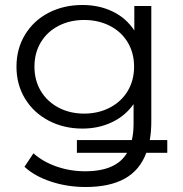

<svg xmlns="http://www.w3.org/2000/svg" viewBox="-20 -550 731 769"><path d="M650 62H566Q540 132 479.5 165.5Q419 199 323 199Q250 199 184.5 177.5Q119 156 78 118L114 64Q152 98 206.5 117Q261 136 321 136Q446 136 489 62H288V11H508Q515 -17 515 -55V-133Q482 -86 428.5 -60.5Q375 -35 310 -35Q236 -35 175.5 -66.5Q115 -98 80.5 -154.5Q46 -211 46 -283Q46 -355 80.5 -411.5Q115 -468 175 -499Q235 -530 310 -530Q377 -530 431 -504Q485 -478 518 -428V-526H586V-64Q586 -24 580 11H650ZM517 -283Q517 -338 491.5 -380.5Q466 -423 420 -446.5Q374 -470 317 -470Q260 -470 214.5 -446.5Q169 -423 143.5 -380.5Q118 -338 118 -283Q118 -228 143.5 -185.5Q169 -143 214.5 -119Q260 -95 317 -95Q374 -95 420 -119Q466 -143 491.5 -185.5Q517 -228 517 -283Z"/></svg>

Font: Montserrat-Regular
Style: Regular
Weight: 400
Version: Version 7.200